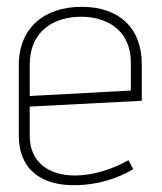

<svg xmlns="http://www.w3.org/2000/svg" viewBox="-20 -530 474 562"><path d="M356 -61C219 15 67 -4 67 -133V-218L395 -235V-342C395 -447 330 -510 219 -510C110 -510 35 -449 35 -339V-134C35 -30 106 15 205 12C262 11 323 -6 370 -35ZM363 -265 67 -249V-339C67 -445 144 -481 218 -481C279 -481 363 -453 363 -345Z"/></svg>

Font: Advent Pro
Style: ExtraLight
Weight: 250
Designer: Andreas Kalpakidis
Foundry: Andreas Kalpakidis
Version: Version 2.002 2007